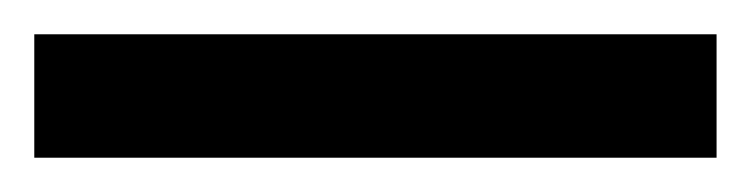

<svg xmlns="http://www.w3.org/2000/svg" viewBox="-22 70 438 112"><path d="M-2 162V90H396V162Z"/></svg>

Font: Noto Sans Kannada ExtraCondensed Black
Style: Regular
Weight: 900
Width: 2
Designer: Jelle Bosma - Monotype Design Team
Foundry: Monotype Imaging Inc.
Version: Version 2.005; ttfautohint (v1.8.4.7-5d5b)